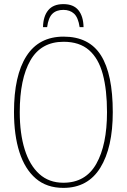

<svg xmlns="http://www.w3.org/2000/svg" viewBox="-20 -903 617 933"><path d="M288 10Q207 10 154 -35.5Q101 -81 74.5 -163.5Q48 -246 48 -359Q48 -536 108.5 -630.5Q169 -725 289 -725Q413 -725 470.5 -634Q528 -543 528 -358Q528 -186 467.5 -88Q407 10 288 10ZM288 -15Q396 -15 448 -107Q500 -199 500 -358Q500 -466 479.5 -542.5Q459 -619 412.5 -659.5Q366 -700 289 -700Q180 -700 128 -610Q76 -520 76 -358Q76 -254 100 -177Q124 -100 171 -57.5Q218 -15 288 -15ZM189 -771Q190 -824 214.5 -853.5Q239 -883 288 -883Q337 -883 361 -853.5Q385 -824 386 -771H367Q360 -818 340 -836.5Q320 -855 288 -855Q254 -855 234.5 -836Q215 -817 209 -771Z"/></svg>

Font: Noto Serif Condensed Thin
Style: Regular
Weight: 100
Width: 3
Designer: Monotype Design Team
Foundry: Monotype Imaging Inc.
Version: Version 2.013; ttfautohint (v1.8.4.7-5d5b)